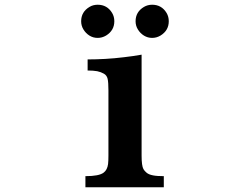

<svg xmlns="http://www.w3.org/2000/svg" viewBox="-20 -791 1040 811"><path d="M392.6 -771Q432.6 -771 453.6 -736.3Q462.9 -720.7 462.9 -701.2Q462.9 -662.1 427.7 -640.6Q411.1 -630.9 392.6 -630.9Q373.5 -630.9 357.9 -640.6Q342.3 -650.4 332.5 -666.5Q322.8 -682.1 322.8 -701.2Q322.8 -740.7 357.9 -761.7Q373 -771 392.6 -771ZM622.6 -771Q662.6 -771 683.6 -736.3Q692.9 -720.7 692.9 -701.2Q692.9 -662.1 657.7 -640.6Q641.1 -630.9 622.6 -630.9Q604 -630.9 588.1 -640.6Q572.3 -650.4 562.5 -666.5Q552.7 -682.1 552.7 -701.2Q552.7 -740.7 587.9 -761.7Q603.5 -771 622.6 -771ZM578.1 -133.8Q578.1 -90.8 585.9 -76.7Q590.3 -68.8 599.4 -61.3Q608.4 -53.7 626 -50.3Q642.6 -46.9 671.9 -46.9V0H340.8V-46.9Q398.9 -46.9 418 -62Q433.1 -73.2 436.5 -98.1Q438 -111.3 438 -133.8V-409.2Q438 -443.8 434.6 -458Q431.2 -472.7 418.9 -479.7Q406.7 -486.8 390.6 -490.2Q374 -493.2 350.1 -493.2V-540Q385.7 -540 424.8 -542.2Q463.9 -544.4 503.4 -549.3Q522.9 -551.8 541.5 -554.2Q560.1 -556.6 578.1 -560.1Z"/></svg>

Font: BIZ UDMincho
Style: Bold
Weight: 700
Monospace: yes
Designer: TypeBank Co., Ltd.
Foundry: Morisawa Inc.
Version: Version 1.06